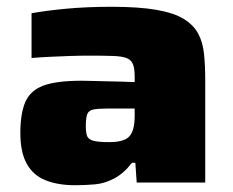

<svg xmlns="http://www.w3.org/2000/svg" viewBox="-20 -538 688 566"><path d="M201 8Q151 8 114.5 -6.5Q78 -21 59 -55Q40 -89 40 -146Q40 -203 54.5 -237Q69 -271 107.5 -285.5Q146 -300 221 -300Q230 -300 247.5 -299.5Q265 -299 288 -298.5Q311 -298 334 -297.5Q357 -297 377 -296V-313Q377 -336 372 -348.5Q367 -361 354 -366.5Q341 -372 314 -373Q287 -374 243 -374Q218 -374 187 -373Q156 -372 126 -370.5Q96 -369 73 -367V-499Q118 -507 177.5 -512.5Q237 -518 310 -518Q389 -518 441 -509Q493 -500 522 -482Q551 -464 564.5 -438.5Q578 -413 581.5 -378.5Q585 -344 585 -303V0H383L379 -58H369Q344 -26 316 -11.5Q288 3 259.5 5.5Q231 8 201 8ZM302 -119Q320 -119 333.5 -122Q347 -125 355 -130.5Q363 -136 368 -146Q373 -156 375 -168Q377 -180 377 -195V-218H295Q268 -218 254.5 -215Q241 -212 237 -201Q233 -190 233 -165Q233 -146 237 -136.5Q241 -127 255.5 -123Q270 -119 302 -119Z"/></svg>

Font: Saira Expanded ExtraBold
Style: Regular
Weight: 800
Width: 7
Designer: Hector Gatti with collaboration of the Omnibus-Type team
Foundry: Omnibus-Type
Version: Version 1.101